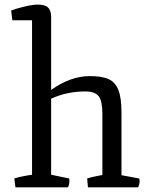

<svg xmlns="http://www.w3.org/2000/svg" viewBox="-20 -805 647 825"><path d="M46.4 0 41.5 -38.1Q67.9 -46.9 117.7 -54.2V-717.8H33.2L27.8 -759.8Q45.9 -767.1 82.3 -776.1Q118.7 -785.2 143.1 -785.2Q162.1 -785.2 174.6 -780Q187 -774.9 191.9 -765.9Q196.8 -756.8 198.2 -749.5Q199.7 -742.2 199.7 -732.4V-418.5Q283.2 -478 365.7 -478Q418.9 -478 447.3 -464.8Q475.6 -451.7 488.8 -418Q502 -384.3 502 -320.8V-52.2L578.1 -38.1Q583.5 -22.5 573.7 0H357.9L354.5 -38.1Q374.5 -44.9 419.9 -53.2V-315.9Q419.9 -371.1 404.1 -391.6Q388.2 -412.1 346.2 -412.1Q267.6 -412.1 199.7 -380.9V-54.2L277.3 -38.1Q280.8 -17.1 272 0Z"/></svg>

Font: Fjord
Style: One
Weight: 400
Designer: Viktoriya Grabowska
Foundry: Viktoriya Grabowska
Version: Version 1.002